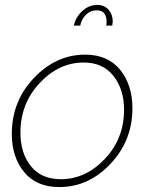

<svg xmlns="http://www.w3.org/2000/svg" viewBox="-20 -750 605 780"><path d="M375 -730Q404 -730 421 -710.5Q438 -691 438 -663Q438 -658 436 -646H412Q412 -648 412.5 -653Q413 -658 413 -661Q413 -708 373 -708Q347 -708 329 -690Q311 -672 306 -646H280Q287 -680 314 -705Q341 -730 375 -730ZM28 -206Q28 -339 118 -433.5Q208 -528 326 -528Q418 -528 468 -466.5Q518 -405 518 -310Q518 -179 429 -84.5Q340 10 221 10Q128 10 78 -51Q28 -112 28 -206ZM484 -304Q484 -387 441 -441.5Q398 -496 320 -496Q219 -496 141 -412.5Q63 -329 63 -211Q63 -128 105.5 -75Q148 -22 227 -22Q328 -22 406 -104.5Q484 -187 484 -304Z"/></svg>

Font: Raleway-v4020 ExtraLight
Style: Italic
Weight: 275
Italic angle: -12°
Designer: Matt McInerney, Pablo Impallari, Rodrigo Fuenzalida
Foundry: Matt McInerney, Pablo Impallari, Rodrigo Fuenzalida
Version: Version 4.020;PS 004.020;hotconv 1.0.88;makeotf.lib2.5.64775